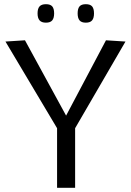

<svg xmlns="http://www.w3.org/2000/svg" viewBox="-20 -895 626 915"><path d="M252 0V-284L6 -697L99 -703L295 -344L485 -703L578 -697L338 -284V0ZM389 -787Q368 -787 359 -798Q350 -809 350 -831Q350 -854 359 -864.5Q368 -875 389 -875Q410 -875 419 -864.5Q428 -854 428 -831Q428 -809 419 -798Q410 -787 389 -787ZM199 -787Q178 -787 168.5 -798Q159 -809 159 -831Q159 -854 168.5 -864.5Q178 -875 199 -875Q220 -875 229 -864.5Q238 -854 238 -831Q238 -809 229 -798Q220 -787 199 -787Z"/></svg>

Font: Georama ExtraCondensed Thin
Style: Regular
Weight: 400
Version: Version 1.001